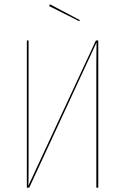

<svg xmlns="http://www.w3.org/2000/svg" viewBox="-20 -867 578 887"><path d="M434 0H425V-574L426 -671L115 0H104V-680H112V-91Q112 -31 111 -9L423 -680H434ZM349 -774 346 -769 207 -839 211 -847Z"/></svg>

Font: Fira Sans Compressed Eight
Style: Regular
Weight: 100
Width: 1
Designer: bBox Type GmbH & Carrois Corporate GbR & Edenspiekermann AG
Foundry: bBox Type GmbH & Carrois Corporate GbR & Edenspiekermann AG
Version: Version 4.301